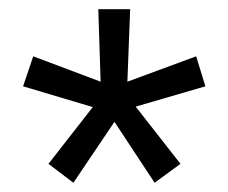

<svg xmlns="http://www.w3.org/2000/svg" viewBox="-20 -756 495 416"><path d="M139 -360 85 -401 181 -524 30 -569 52 -634 198 -579 193 -736H262L256 -579L405 -634L425 -569L274 -525L371 -401L315 -360L228 -492Z"/></svg>

Font: Mulish ExtraLight Medium
Style: Regular
Weight: 500
Version: Version 3.603